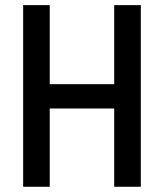

<svg xmlns="http://www.w3.org/2000/svg" viewBox="-20 -713 626 733"><path d="M416 0V-298.8H169.9V0H68.4V-693.4H169.9V-391.6H416V-693.4H517.6V0Z"/></svg>

Font: Cascadia Code NF
Style: Regular
Weight: 400
Monospace: yes
Designer: Aaron Bell
Foundry: Saja Typeworks
Version: Version 2404.023; ttfautohint (v1.8.4)